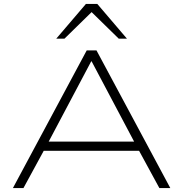

<svg xmlns="http://www.w3.org/2000/svg" viewBox="-20 -963 938 983"><path d="M46 0 424 -705H474L852 0H796L685 -204L721 -191H175L211 -204L100 0ZM447 -649 224 -228 194 -238H702L672 -228L449 -649ZM268 -765 420 -943H478L630 -765H588L449 -901L310 -765Z"/></svg>

Font: Nunito Sans 10pt Expanded ExtraLight
Style: Regular
Weight: 250
Width: 7
Designer: Vernon Adams
Foundry: Vernon Adams
Version: Version 3.101;gftools[0.9.27]